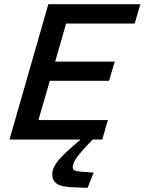

<svg xmlns="http://www.w3.org/2000/svg" viewBox="-20 -675 699 929"><path d="M232.9 168Q232.9 138.7 259.5 104.5Q286.1 70.3 370.1 0H25.9L213.9 -654.8H659.2L631.8 -561H299.8L247.1 -377H535.2L507.8 -284.2H221.2L166 -94.2H502L475.1 0H428.2Q367.2 63.5 349.6 89.8Q332 116.2 332 132.8Q332 144.5 340.8 149.4Q349.6 154.3 374 155.8L433.1 160.2L403.8 233.9L330.1 231Q276.4 229 254.6 213.9Q232.9 198.7 232.9 168Z"/></svg>

Font: IntelOne Mono Medium
Style: Italic
Weight: 500
Italic angle: -16°
Designer: Fred Shallcrass
Foundry: Frere-Jones Type LLC
Version: Version 1.200;hotconv 1.1.0;makeotfexe 2.6.0;FJTRelease1.2